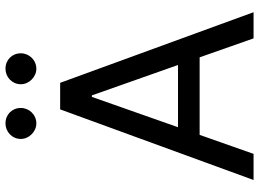

<svg xmlns="http://www.w3.org/2000/svg" viewBox="-146 -828 973 722"><g transform="rotate(-90 341.0 -466.5)"><path d="M123.9 0 195.3 -202.8H486.9L558.2 0H656.6L391 -727.3H291.2L25.6 0ZM180 -875C180 -844.5 207.4 -816.8 238.3 -816.8C271.7 -816.8 296.5 -844.5 296.5 -875C296.5 -908.4 271.7 -932.9 238.3 -932.9C207.4 -932.9 180 -908.4 180 -875ZM224.1 -284.1 338.1 -608H343.8L458.1 -284.1ZM385.7 -875C385.7 -844.5 413 -816.8 443.9 -816.8C477.3 -816.8 502.1 -844.5 502.1 -875C502.1 -908.4 477.3 -932.9 443.9 -932.9C413 -932.9 385.7 -908.4 385.7 -875Z"/></g></svg>

Font: Margiela Sans Text
Style: Regular
Weight: 400
Designer: Stefan Endress, Andreas Faust
Version: Version 1.100;FEAKit 1.0